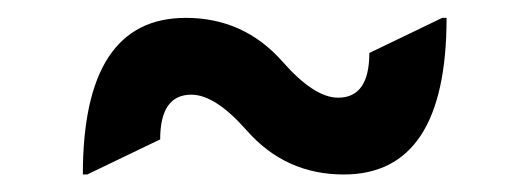

<svg xmlns="http://www.w3.org/2000/svg" viewBox="-20 -481 596 216"><path d="M73.2 -284.7Q73.2 -460.9 189 -460.9Q254.4 -460.9 297.9 -411.6Q333.5 -371.1 360.4 -371.1Q395.5 -371.1 395.5 -421.4L477.5 -460.9H482.4Q482.4 -284.7 366.7 -284.7Q301.3 -284.7 257.8 -334Q222.2 -374.5 195.3 -374.5Q160.2 -374.5 160.2 -324.2L78.1 -284.7Z"/></svg>

Font: Nova Flat
Style: Book
Weight: 400
Version: Version 2.000